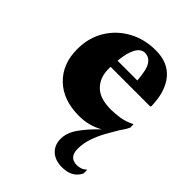

<svg xmlns="http://www.w3.org/2000/svg" viewBox="-206 -572 914 914"><g transform="rotate(45 251.5 -115.0)"><path d="M261 10Q154 10 92 -50Q30 -110 30 -209Q30 -286 65.5 -344.5Q101 -403 162 -436.5Q223 -470 299 -470Q382 -470 426 -416.5Q470 -363 472 -267L469 -262H202Q202 -255 202 -247Q202 -190 237 -154.5Q272 -119 346 -119Q375 -119 406.5 -124Q438 -129 470 -145H473V-124Q467 -111 460 -100Q453 -89 445 -78Q428 -50 410 -17.5Q392 15 379.5 51Q367 87 367 125Q367 183 420 183Q432 183 445 178.5Q458 174 466 165H470V188Q445 240 377 240Q330 240 303 215Q276 190 276 148Q276 108 304.5 67Q333 26 383 -22Q328 10 261 10ZM271 -425Q244 -425 227 -394Q210 -363 205 -306H338Q333 -375 316 -400Q299 -425 271 -425Z"/></g></svg>

Font: Spectral ExtraBold
Style: Regular
Weight: 800
Designer: Jean-Baptiste Levee
Foundry: Production Type
Version: Version 2.001